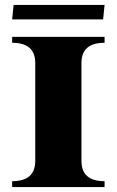

<svg xmlns="http://www.w3.org/2000/svg" viewBox="-20 -759 474 779"><path d="M29.3 -609.4H404.3V-585.4Q310.5 -585.4 310.5 -503.4V-106Q310.5 -23.9 404.3 -23.9V0H29.3V-23.9Q123 -23.9 123 -106V-503.4Q123 -585.4 29.3 -585.4ZM398.4 -680.4H29.3L35.2 -739H404.3Z"/></svg>

Font: itsadzoke
Style: Regular
Weight: 700
Width: 7
Version: Version 0.45